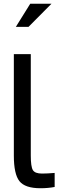

<svg xmlns="http://www.w3.org/2000/svg" viewBox="-20 -1000 336 1029"><path d="M205.1 -69.8Q232.9 -69.8 272.9 -73.2V2Q238.3 8.8 196.8 8.8Q114.3 8.8 84.2 -29.1Q54.2 -66.9 54.2 -166V-710H145V-166Q145 -106.9 156.2 -88.4Q167.5 -69.8 205.1 -69.8ZM64.9 -856 142.1 -980H255.9L132.8 -856Z"/></svg>

Font: LT Wave Text
Style: Regular
Weight: 400
Designer: Daniel Lyons
Version: Version 2.5 (Glyphs App)